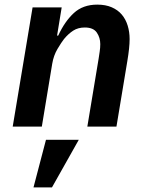

<svg xmlns="http://www.w3.org/2000/svg" viewBox="-20 -548 640 831"><path d="M179 57H321L205 263H125ZM35 0 121 -516H247L227 -394H232Q260 -455 299.5 -491.5Q339 -528 401 -528Q437 -528 463.5 -516.5Q490 -505 507 -485Q524 -465 532.5 -437.5Q541 -410 541 -379Q541 -342 531 -283L484 0H358L407 -295Q409 -309 411.5 -325Q414 -341 414 -357Q414 -385 399 -407Q384 -429 347 -429Q318 -429 297 -415.5Q276 -402 257 -379Q246 -365 229 -336.5Q212 -308 206 -272L161 0Z"/></svg>

Font: IBM Plex Mono SemiBold
Style: Italic
Weight: 600
Italic angle: -9°
Monospace: yes
Designer: Mike Abbink, Paul van der Laan, Pieter van Rosmalen
Foundry: Bold Monday
Version: Version 2.3